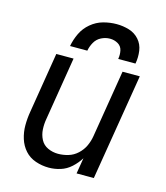

<svg xmlns="http://www.w3.org/2000/svg" viewBox="-112 -830 800 924"><g transform="rotate(15 288.0 -368.0)"><path d="M217 8Q246 8 275 -1Q304 -10 327.5 -31.5Q351 -53 367 -79L354 0H440L527 -530H441L386 -194Q382 -169 371 -145Q360 -121 339.5 -102Q319 -83 293.5 -75.5Q268 -68 243 -68Q216 -68 192 -79Q168 -90 156 -113Q144 -136 142.5 -163Q141 -190 146 -217L197 -530H111L62 -229Q56 -194 56 -160Q56 -126 66 -94Q76 -62 97.5 -38Q119 -14 151 -3Q183 8 217 8ZM165 -584H251Q255 -606 266.5 -626.5Q278 -647 299 -657.5Q320 -668 342 -668Q364 -668 382 -657.5Q400 -647 404.5 -626.5Q409 -606 405 -584H491Q497 -616 492.5 -648Q488 -680 467.5 -703Q447 -726 417 -735Q387 -744 355 -744Q322 -744 289 -735Q256 -726 228.5 -703Q201 -680 186 -648.5Q171 -617 165 -584Z"/></g></svg>

Font: Iosevka Sparkle Oblique
Style: Regular
Weight: 400
Italic angle: -9°
Designer: Belleve Invis
Foundry: Belleve Invis
Version: Version 4.5.0; ttfautohint (v1.8.3)